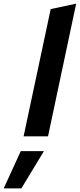

<svg xmlns="http://www.w3.org/2000/svg" viewBox="-132 -750 439 1056"><path d="M-2.2 0 146.8 -700 286.9 -729.9 132.1 0ZM-111.6 286.2 -17.9 81.4H109.4L-14.4 286.2Z"/></svg>

Font: Red Hat Display VF
Style: Italic
Weight: 300
Italic angle: -12°
Designer: Pentagram, MCKL
Foundry: Pentagram, MCKL
Version: Version 1.023